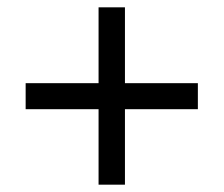

<svg xmlns="http://www.w3.org/2000/svg" viewBox="-20 -615 612 524"><path d="M321 -388H520V-317H321V-111H249V-317H50V-388H249V-595H321Z"/></svg>

Font: Noto Sans Carian
Style: Regular
Weight: 400
Designer: Monotype Design Team
Foundry: Monotype Imaging Inc.
Version: Version 2.002; ttfautohint (v1.8.4.7-5d5b)